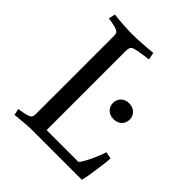

<svg xmlns="http://www.w3.org/2000/svg" viewBox="-186 -775 901 901"><g transform="rotate(45 264.0 -325.0)"><path d="M214 -573V-48H425Q434 -57 447 -81.5Q460 -106 471 -132.5Q482 -159 486 -173L520 -166Q520 -154 517 -131Q514 -108 510.5 -81.5Q507 -55 503 -33Q499 -11 496 0H167Q148 0 121.5 2Q95 4 57 8L50 -24Q50 -24 61 -25.5Q72 -27 86 -30Q100 -33 109 -37Q120 -42 122.5 -49Q125 -56 125 -69V-581Q125 -594 122.5 -600.5Q120 -607 109 -612Q100 -616 86 -619Q72 -622 61 -623.5Q50 -625 50 -625L57 -658Q92 -654 125.5 -652Q159 -650 180 -650Q195 -650 217.5 -651Q240 -652 265 -654Q290 -656 312 -658L319 -622Q319 -622 302 -620Q285 -618 265.5 -614.5Q246 -611 236 -608Q221 -604 217.5 -595.5Q214 -587 214 -573ZM344 -358Q344 -381 359 -396Q374 -411 399 -411Q424 -411 439.5 -396Q455 -381 455 -358Q455 -336 439.5 -321Q424 -306 399 -306Q375 -306 359.5 -321Q344 -336 344 -358Z"/></g></svg>

Font: Buenard
Style: Regular
Weight: 400
Version: Version 2.000